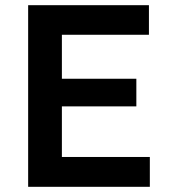

<svg xmlns="http://www.w3.org/2000/svg" viewBox="-20 -720 660 740"><path d="M88.5 0V-700H554V-586H218.5V-416.5H505.5V-310H218.5V-115H557.5V0Z"/></svg>

Font: Geologica Medium
Style: Regular
Weight: 500
Designer: Sindre Bremnes, Frode Helland
Foundry: Monokrom Skriftforlag AS
Version: Version 1.010;gftools[0.9.28]